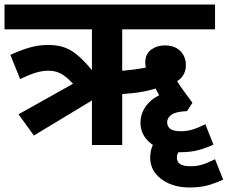

<svg xmlns="http://www.w3.org/2000/svg" viewBox="-20 -642 1008 850"><path d="M521 -512V0H387V-512H0V-622H932V-512ZM26 -399Q69 -419 109.5 -431Q150 -443 194 -443Q237 -443 269.5 -430.5Q302 -418 335 -387.5Q368 -357 411 -302L382 -263L327 -246Q306 -269 290 -285Q274 -301 259 -310.5Q244 -320 229 -324.5Q214 -329 196 -329Q168 -329 139.5 -320.5Q111 -312 69 -292ZM130 -42 62 -136 378 -313 443 -231ZM497 -327Q532 -329 575.5 -334.5Q619 -340 645 -348L633 -322Q629 -331 626 -342Q623 -353 623 -365Q623 -403 649 -422Q675 -441 709 -441Q742 -441 762.5 -428.5Q783 -416 793 -396.5Q803 -377 803 -354Q803 -329 792 -310.5Q781 -292 764 -283Q779 -258 795.5 -236.5Q812 -215 832 -187L808 -150L722 -155Q713 -170 703 -187Q693 -204 684 -221Q675 -238 669 -250Q647 -243 619.5 -237.5Q592 -232 561.5 -229Q531 -226 501 -224ZM925 -2Q899 11 862.5 21.5Q826 32 775 32Q725 32 686 15.5Q647 -1 624.5 -30.5Q602 -60 602 -99Q602 -148 637.5 -186Q673 -224 739 -238L808 -150Q758 -148 739 -134Q720 -120 720 -101Q720 -82 734 -71.5Q748 -61 781 -61Q806 -61 830.5 -68Q855 -75 889 -92ZM968 153Q942 166 905.5 177Q869 188 818 188Q768 188 729 171Q690 154 667.5 124.5Q645 95 645 56Q645 29 654 6Q663 -17 681 -34L781 22Q771 29 767 37Q763 45 763 55Q763 74 777 84Q791 94 824 94Q850 94 874 87Q898 80 932 63Z"/></svg>

Font: Noto Sans Devanagari
Style: Regular
Weight: 400
Designer: Jelle Bosma - Monotype Design Team
Foundry: Monotype Imaging Inc.
Version: Version 2.003